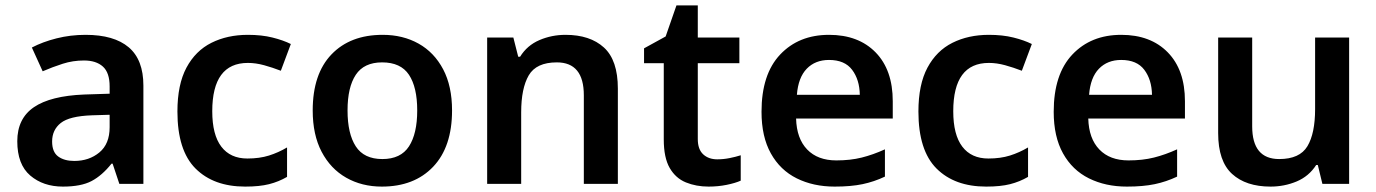

<svg xmlns="http://www.w3.org/2000/svg" viewBox="-20 -681 5096 711"><path d="M297 -552Q402 -552 456.5 -506Q511 -460 511 -364V0H422L397 -75H393Q358 -31 319 -10.5Q280 10 213 10Q140 10 92 -31Q44 -72 44 -158Q44 -242 105.5 -284Q167 -326 292 -331L386 -334V-361Q386 -412 361 -434.5Q336 -457 291 -457Q250 -457 212.5 -445Q175 -433 138 -417L98 -505Q138 -526 189.5 -539Q241 -552 297 -552ZM320 -254Q237 -251 205 -225.5Q173 -200 173 -157Q173 -118 195.5 -101.5Q218 -85 255 -85Q310 -85 348 -116.5Q386 -148 386 -210V-256Z M888 10Q771 10 704 -57Q637 -124 637 -268Q637 -368 670.5 -430.5Q704 -493 763 -522.5Q822 -552 898 -552Q949 -552 989 -542Q1029 -532 1057 -518L1020 -419Q989 -431 958 -439.5Q927 -448 898 -448Q766 -448 766 -269Q766 -182 799.5 -138Q833 -94 896 -94Q941 -94 976 -105Q1011 -116 1043 -135V-26Q1012 -8 976.5 1Q941 10 888 10Z M1654 -272Q1654 -137 1584 -63.5Q1514 10 1394 10Q1320 10 1262 -23Q1204 -56 1171 -119Q1138 -182 1138 -272Q1138 -407 1207.5 -479.5Q1277 -552 1397 -552Q1472 -552 1530 -519.5Q1588 -487 1621 -424.5Q1654 -362 1654 -272ZM1267 -272Q1267 -186 1297.5 -139Q1328 -92 1396 -92Q1464 -92 1494.5 -139Q1525 -186 1525 -272Q1525 -358 1494.5 -404Q1464 -450 1395 -450Q1328 -450 1297.5 -404Q1267 -358 1267 -272Z M2074 -552Q2165 -552 2216.5 -505Q2268 -458 2268 -353V0H2142V-328Q2142 -450 2042 -450Q1966 -450 1938 -402Q1910 -354 1910 -265V0H1784V-542H1881L1899 -471H1906Q1932 -513 1977.5 -532.5Q2023 -552 2074 -552Z M2636 -91Q2659 -91 2681.5 -95.5Q2704 -100 2723 -106V-12Q2703 -3 2671 3.5Q2639 10 2604 10Q2558 10 2520 -5.5Q2482 -21 2460 -59Q2438 -97 2438 -165V-447H2365V-502L2445 -546L2485 -661H2564V-542H2718V-447H2564V-166Q2564 -128 2584 -109.5Q2604 -91 2636 -91Z M3050 -552Q3159 -552 3222.5 -487Q3286 -422 3286 -306V-242H2928Q2930 -168 2969 -127.5Q3008 -87 3077 -87Q3129 -87 3171 -97.5Q3213 -108 3257 -128V-27Q3217 -8 3174 1Q3131 10 3071 10Q2992 10 2930.5 -20.5Q2869 -51 2834.5 -113Q2800 -175 2800 -267Q2800 -406 2869 -479Q2938 -552 3050 -552ZM3050 -459Q2999 -459 2967.5 -426.5Q2936 -394 2931 -330H3164Q3163 -386 3135.5 -422.5Q3108 -459 3050 -459Z M3632 10Q3515 10 3448 -57Q3381 -124 3381 -268Q3381 -368 3414.5 -430.5Q3448 -493 3507 -522.5Q3566 -552 3642 -552Q3693 -552 3733 -542Q3773 -532 3801 -518L3764 -419Q3733 -431 3702 -439.5Q3671 -448 3642 -448Q3510 -448 3510 -269Q3510 -182 3543.5 -138Q3577 -94 3640 -94Q3685 -94 3720 -105Q3755 -116 3787 -135V-26Q3756 -8 3720.5 1Q3685 10 3632 10Z M4132 -552Q4241 -552 4304.5 -487Q4368 -422 4368 -306V-242H4010Q4012 -168 4051 -127.5Q4090 -87 4159 -87Q4211 -87 4253 -97.5Q4295 -108 4339 -128V-27Q4299 -8 4256 1Q4213 10 4153 10Q4074 10 4012.5 -20.5Q3951 -51 3916.5 -113Q3882 -175 3882 -267Q3882 -406 3951 -479Q4020 -552 4132 -552ZM4132 -459Q4081 -459 4049.5 -426.5Q4018 -394 4013 -330H4246Q4245 -386 4217.5 -422.5Q4190 -459 4132 -459Z M4976 -542V0H4877L4860 -70H4854Q4827 -28 4781.5 -9Q4736 10 4685 10Q4594 10 4542.5 -37Q4491 -84 4491 -188V-542H4617V-213Q4617 -92 4717 -92Q4793 -92 4821.5 -139.5Q4850 -187 4850 -277V-542Z"/></svg>

Font: Noto Sans Ethiopic SemiBold
Style: Regular
Weight: 600
Designer: Monotype Design Team
Foundry: Monotype Imaging Inc.
Version: Version 2.102; ttfautohint (v1.8.4.7-5d5b)